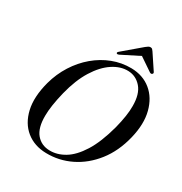

<svg xmlns="http://www.w3.org/2000/svg" viewBox="-203 -1035 1135 1196"><g transform="rotate(30 365.0 -436.5)"><path d="M496.5 -712Q580 -710.5 637.8 -663.2Q695.5 -616 717 -533Q738.5 -450 712 -341Q684.5 -227.5 622 -148Q559.5 -68.5 475.5 -27.5Q391.5 13.5 298.5 11.5Q214 10 155.2 -37.2Q96.5 -84.5 76.8 -169.5Q57 -254.5 88 -370.5Q108.5 -445.5 148.5 -508.5Q188.5 -571.5 243 -617.5Q297.5 -663.5 362 -688.2Q426.5 -713 496.5 -712ZM309 -13.5Q363 -12 416.2 -43.8Q469.5 -75.5 515.8 -149Q562 -222.5 595 -345Q608 -396 614.2 -437.5Q620.5 -479 620 -512Q620 -598 582 -641.8Q544 -685.5 488.5 -687.5Q432.5 -689.5 377.2 -653.2Q322 -617 276.8 -544.5Q231.5 -472 204.5 -364Q191 -308.5 184.5 -265Q178 -221.5 178 -188Q177 -100.5 213.2 -57.5Q249.5 -14.5 309 -13.5ZM624.5 -746Q617 -741 607 -748L514 -811L389 -748Q375.5 -741.5 370.5 -746Q364.5 -752 376 -761.5L502.5 -869Q512 -876.5 518.8 -880.8Q525.5 -885 533.5 -885Q542 -885 546.5 -880.8Q551 -876.5 556 -869L627.5 -761.5Q633.5 -752.5 624.5 -746Z"/></g></svg>

Font: Fraunces 72pt S000
Style: Italic
Weight: 400
Italic angle: -16°
Version: Version 1.000; ttfautohint (v1.8.3)